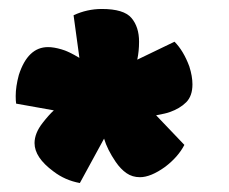

<svg xmlns="http://www.w3.org/2000/svg" viewBox="-20 -717 510 428"><path d="M402 -569Q409 -547 409 -529Q409 -503 395 -489Q381 -475 358 -467Q350 -464 328 -460L391 -394Q377 -367 348 -345Q316 -322 292 -322Q275 -322 262 -331Q249 -340 238 -356Q219 -384 212 -408L158 -309Q125 -315 99 -335Q57 -366 57 -398Q57 -420 75 -443Q89 -461 100 -471L16 -486Q15 -492 15 -503Q15 -524 22 -550Q42 -612 87 -612Q100 -612 117 -607Q132 -603 157 -588L144 -683Q174 -697 207 -697Q256 -697 273 -677Q290 -657 290 -624Q290 -603 286 -584L369 -624Q389 -604 402 -569Z"/></svg>

Font: Sansita Black
Style: Regular
Weight: 900
Designer: Pablo Cosgaya
Foundry: Omnibus-Type
Version: Version 1.006; ttfautohint (v1.5)